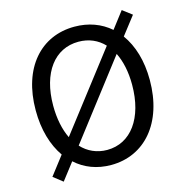

<svg xmlns="http://www.w3.org/2000/svg" viewBox="-106 -784 876 912"><g transform="rotate(-15 332.0 -328.0)"><path d="M619 -651 573 -686 511 -605C464 -646 404 -668 335 -668C170 -668 55 -541 55 -331C55 -235 79 -156 120 -97L50 -6L96 30L160 -53C206 -11 266 12 335 12C500 12 616 -120 616 -331C616 -426 592 -504 550 -562ZM141 -331C141 -494 218 -594 335 -594C386 -594 429 -575 461 -541L174 -168C153 -211 141 -267 141 -331ZM529 -331C529 -167 452 -62 335 -62C285 -62 241 -82 209 -117L496 -491C517 -449 529 -395 529 -331Z"/></g></svg>

Font: Cambridge Sans
Style: Regular
Weight: 400
Version: Version 2.020;PS 002.020;hotconv 1.0.88;makeotf.lib2.5.64775